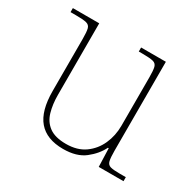

<svg xmlns="http://www.w3.org/2000/svg" viewBox="-124 -676 845 826"><g transform="rotate(30 298.5 -263.0)"><path d="M281 10Q199 10 158.5 -37.5Q118 -85 118 -184V-442Q118 -477 114 -492.5Q110 -508 94 -512Q78 -516 41 -516H15V-536H146V-181Q146 -134 157 -96Q168 -58 197.5 -36.5Q227 -15 281 -15Q337 -15 374 -41.5Q411 -68 430 -110.5Q449 -153 449 -202V-442Q449 -477 445 -492.5Q441 -508 425 -512Q409 -516 372 -516H354V-536H477V-94Q477 -60 481 -44Q485 -28 499.5 -24Q514 -20 544 -20H576V0H453L450 -91H446Q427 -52 387.5 -21Q348 10 281 10Z"/></g></svg>

Font: Noto Serif Devanagari Thin
Style: Regular
Weight: 100
Designer: Universal Thirst, Indian Type Foundry and the Monotype Design Team
Foundry: Monotype Imaging Inc.
Version: Version 2.004; ttfautohint (v1.8.4.7-5d5b)